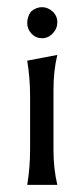

<svg xmlns="http://www.w3.org/2000/svg" viewBox="-20 -516 235 536"><path d="M56 0Q64 -48 64 -97.3V-249.3Q64 -297.3 56 -346.7L140 -362.7Q129.3 -318.7 129.3 -265.3V-97.3Q129.3 -45.3 140 0ZM97.3 -409.3Q80 -409.3 68 -422Q56 -434.7 56 -452Q56 -469.3 66.7 -484Q81.3 -496 97.3 -496Q113.3 -496 126.7 -484Q140 -472 140 -454Q140 -436 127.3 -422.7Q114.7 -409.3 97.3 -409.3Z"/></svg>

Font: Tenali Ramakrishna
Style: Regular
Weight: 400
Designer: Appaji Ambarisha Darbha
Foundry: Andhrapradesh Society for Knowledge Networks
Version: Version 1.0.5; ttfautohint (v1.2.25-373a) -l 7 -r 28 -G 50 -